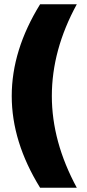

<svg xmlns="http://www.w3.org/2000/svg" viewBox="-20 -770 409 900"><path d="M168 110Q35 -105 35 -320Q35 -535 168 -750H340Q223 -536 223 -320Q223 -106 340 110Z"/></svg>

Font: Geist Black
Style: Regular
Weight: 400
Designer: Basement.studio, Andrés Briganti, Mateo Zaragoza
Foundry: Basement.studio, Vercel, Andrés Briganti, Guido Ferreyra, Mateo Zaragoza
Version: Version 1.401